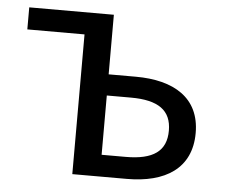

<svg xmlns="http://www.w3.org/2000/svg" viewBox="-44 -593 753 642"><g transform="rotate(5 332.5 -271.5)"><path d="M221 0H404C532 0 620 -53 620 -173C620 -291 532 -343 404 -343H313V-543H29V-469H221ZM313 -73V-272H394C486 -272 530 -241 530 -173C530 -104 486 -73 394 -73Z"/></g></svg>

Font: Source Han Sans KR
Style: Regular
Weight: 400
Designer: Ryoko NISHIZUKA 西塚涼子 (kana, bopomofo & ideographs); Paul D. Hunt (Latin, Greek & Cyrillic); Sandoll Communications 산돌커뮤니
Foundry: Adobe
Version: Version 2.004;hotconv 1.0.118;makeotfexe 2.5.65603